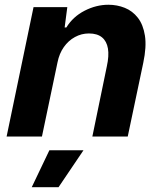

<svg xmlns="http://www.w3.org/2000/svg" viewBox="-20 -566 658 796"><path d="M7.4 0 119 -536.3H259L248 -452.1H255.1Q282.6 -496.9 330.8 -521.6Q379 -546.3 429.7 -546.3Q465.4 -546.3 497.4 -533.5Q529.3 -520.7 551.5 -492.4Q573.7 -464 580.9 -418Q588 -372 573.9 -305.3L509.6 0H362.9L422.9 -290.9Q432.6 -334.7 427.5 -364.9Q422.4 -395 402.9 -411.1Q383.3 -427.3 348.6 -427.3Q317.7 -427.3 290.6 -412.4Q263.4 -397.6 244.6 -370.8Q225.7 -344 218.4 -307.3L153.9 0ZM111.6 210.1 184.7 57H326.1L222.7 210.1Z"/></svg>

Font: Mona Sans
Style: Italic
Weight: 200
Italic angle: -11.6951°
Designer: Deni Anggara
Foundry: GitHub
Version: Version 2.000